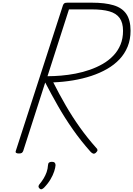

<svg xmlns="http://www.w3.org/2000/svg" viewBox="-20 -1130 993 1431"><path d="M121 14Q107 14 100.5 9.5Q94 5 98 -6L449 -1090Q453 -1101 459.5 -1105.5Q466 -1110 482 -1110H667Q762 -1110 826 -1091Q890 -1072 921.5 -1026Q953 -980 953 -901Q953 -836 931.5 -783Q910 -730 871 -688.5Q832 -647 778 -616Q724 -585 660 -564Q596 -543 524.5 -531Q453 -519 377 -516Q421 -429 469.5 -345Q518 -261 574.5 -181.5Q631 -102 698 -27Q706 -20 706.5 -11.5Q707 -3 694 9Q683 18 673.5 14.5Q664 11 654 0Q582 -81 522.5 -166Q463 -251 412.5 -339.5Q362 -428 317 -515L153 -5Q149 5 142.5 9.5Q136 14 121 14ZM334 -562Q382 -562 435.5 -566.5Q489 -571 543.5 -581.5Q598 -592 649.5 -610Q701 -628 745.5 -653.5Q790 -679 824.5 -715Q859 -751 878 -797Q897 -843 897 -900Q897 -961 871.5 -996Q846 -1031 794.5 -1045.5Q743 -1060 664 -1060H494ZM276 276Q268 269 267 262Q266 255 272 246Q292 222 305.5 199.5Q319 177 327.5 153Q336 129 338 99Q339 86 346.5 81Q354 76 367 76Q381 76 387.5 82.5Q394 89 394 101Q393 119 384 147Q375 175 356.5 206.5Q338 238 309 268Q301 276 292.5 279.5Q284 283 276 276Z"/></svg>

Font: Playwrite CU ExtraLight
Style: Regular
Weight: 250
Designer: Veronika Burian, José Scaglione
Foundry: TypeTogether
Version: Version 1.002